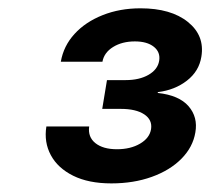

<svg xmlns="http://www.w3.org/2000/svg" viewBox="-20 -856 497 453"><path d="M242.7 -423.3Q189 -423.3 152.6 -441.4Q116.2 -459.5 99.9 -490Q83.5 -520.5 89.4 -557.6H190.4Q187 -532.7 205.1 -518.3Q223.1 -503.9 255.9 -503.9Q288.1 -503.9 310.5 -517.1Q333 -530.3 336.4 -551.3Q339.8 -573.2 320.3 -586.2Q300.8 -599.1 265.1 -599.1H221.2L232.4 -667H276.4Q308.6 -667 330.3 -679.4Q352.1 -691.9 355.5 -712.4Q358.9 -732.9 343 -745.6Q327.1 -758.3 298.3 -758.3Q268.1 -758.3 246.8 -745.1Q225.6 -731.9 221.7 -710.4H123.5Q129.9 -747.6 155.8 -775.9Q181.6 -804.2 222.2 -820.3Q262.7 -836.4 311.5 -836.4Q383.3 -836.4 423.3 -804.2Q463.4 -772 455.1 -722.2Q449.7 -688 421.1 -665.8Q392.6 -643.6 352.5 -638.7L352.1 -636.7Q402.3 -631.3 424.8 -605.5Q447.3 -579.6 440.9 -543.5Q435.1 -508.8 408 -481.4Q380.9 -454.1 338.1 -438.7Q295.4 -423.3 242.7 -423.3Z"/></svg>

Font: Inter 24pt SemiBold
Style: Italic
Weight: 600
Italic angle: -9.3988°
Designer: Rasmus Andersson
Foundry: rsms
Version: Version 4.001;git-66647c0bb